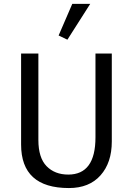

<svg xmlns="http://www.w3.org/2000/svg" viewBox="-20 -953 680 982"><path d="M332.5 8.8Q87.9 8.8 87.9 -213.9V-679.2H176.3V-237.3Q176.3 -146 218.3 -103Q260.3 -60.1 329.1 -60.1Q468.3 -60.1 468.3 -250.5V-679.2H551.8V-229Q551.8 -121.1 494.1 -56.2Q436.5 8.8 332.5 8.8ZM441.4 -933.1 324.7 -750 279.8 -771.5 349.6 -933.1Z"/></svg>

Font: Molengo
Style: Regular
Weight: 400
Designer: moyogo
Foundry: moyogo
Version: Version 0.11; ttfautohint (v0.8) -G 32 -r 16 -x